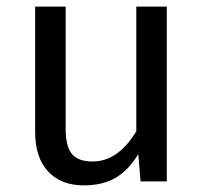

<svg xmlns="http://www.w3.org/2000/svg" viewBox="-20 -547 615 579"><path d="M483 0H404L397 -82Q367 -33 328 -10.5Q289 12 233 12Q164 12 125 -30Q86 -72 86 -149V-527H178V-159Q178 -105 197 -82.5Q216 -60 259 -60Q336 -60 391 -151V-527H483Z"/></svg>

Font: FiraGO
Style: Regular
Weight: 400
Designer: bBox Type
Foundry: bBox Type GmbH
Version: Version 1.001;April 20, 2020;FontCreator 12.0.0.2555 64-bit